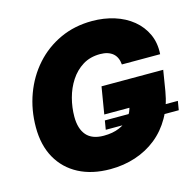

<svg xmlns="http://www.w3.org/2000/svg" viewBox="-108 -849 987 970"><g transform="rotate(-15 385.5 -363.5)"><path d="M353 9.8Q257.8 9.8 188.2 -26.6Q118.7 -63 80.8 -130.4Q43 -197.8 43 -291.5Q43 -382.8 72.8 -463.6Q102.5 -544.4 157.5 -606Q212.4 -667.5 288.1 -702.4Q363.8 -737.3 455.6 -737.3Q517.6 -737.3 571.8 -720.2Q626 -703.1 666.3 -670.2Q706.5 -637.2 727.8 -590.8Q749 -544.4 745.1 -486.3H544.9Q543.5 -504.9 536.9 -519.8Q530.3 -534.7 518.6 -544.7Q506.8 -554.7 490 -560.1Q473.1 -565.4 451.7 -565.4Q399.4 -565.4 360.6 -541.3Q321.8 -517.1 295.9 -477.3Q270 -437.5 257.3 -389.4Q244.6 -341.3 244.6 -293Q244.6 -230 273.9 -196Q303.2 -162.1 364.3 -162.1Q411.1 -162.1 445.8 -176.8Q480.5 -191.4 501.2 -217.3Q522 -243.2 527.3 -275.4L560.1 -265.1H393.6L417 -406.2H739.7L722.2 -298.8Q710 -224.6 677.2 -167Q644.5 -109.4 595.5 -70.1Q546.4 -30.8 484.6 -10.5Q422.9 9.8 353 9.8ZM380.9 -188.5 388.7 -235.4H770.5L762.7 -188.5Z"/></g></svg>

Font: Inter 16pt Black
Style: Italic
Weight: 900
Italic angle: -9.3988°
Version: Version 4.001;git-66647c0bb